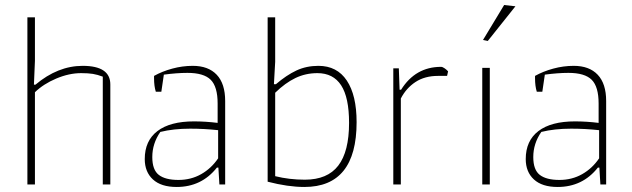

<svg xmlns="http://www.w3.org/2000/svg" viewBox="-20 -734 2513 764"><path d="M89 -665H119V-492L115 -397H121Q210 -472 309 -472Q419 -472 419 -398V0H389V-429Q368 -437 349.5 -440Q331 -443 303 -443Q255 -443 204 -421.5Q153 -400 119 -367V0H89Z M556 -101Q556 -174 606.5 -212.5Q657 -251 752 -251Q798 -251 846 -245V-322Q846 -389 818.5 -416.5Q791 -444 726 -444Q684 -444 632 -437L622 -369H600Q593 -391 593 -423V-432Q625 -450 665.5 -461Q706 -472 747 -472Q809 -472 842.5 -436.5Q876 -401 876 -332V0H853L849 -67H843Q782 10 683 10Q621 10 588.5 -20Q556 -50 556 -101ZM848 -104V-216Q793 -222 737 -222Q670 -222 618 -209Q586 -163 586 -109Q586 -58 612 -38Q638 -18 690 -18Q740 -18 780.5 -41Q821 -64 848 -104Z M1045 -11V-665H1075V-488L1070 -399H1078Q1120 -435 1159.5 -453.5Q1199 -472 1247 -472Q1321 -472 1360 -413.5Q1399 -355 1399 -248Q1399 10 1191 10Q1126 10 1045 -11ZM1369 -245Q1369 -346 1337.5 -394.5Q1306 -443 1243 -443Q1196 -443 1155.5 -423.5Q1115 -404 1075 -365V-33Q1131 -19 1193 -19Q1283 -19 1326 -75Q1369 -131 1369 -245Z M1545 -462H1567L1570 -377H1576Q1633 -468 1735 -468Q1741 -468 1749.5 -462Q1758 -456 1763 -450L1759 -432H1723Q1670 -432 1633 -407.5Q1596 -383 1575 -342V0H1545Z M1902 -575 1986 -714 2031 -709 1921 -571ZM1899 -464H1929V0H1899Z M2072 -101Q2072 -174 2122.5 -212.5Q2173 -251 2268 -251Q2314 -251 2362 -245V-322Q2362 -389 2334.5 -416.5Q2307 -444 2242 -444Q2200 -444 2148 -437L2138 -369H2116Q2109 -391 2109 -423V-432Q2141 -450 2181.5 -461Q2222 -472 2263 -472Q2325 -472 2358.5 -436.5Q2392 -401 2392 -332V0H2369L2365 -67H2359Q2298 10 2199 10Q2137 10 2104.5 -20Q2072 -50 2072 -101ZM2364 -104V-216Q2309 -222 2253 -222Q2186 -222 2134 -209Q2102 -163 2102 -109Q2102 -58 2128 -38Q2154 -18 2206 -18Q2256 -18 2296.5 -41Q2337 -64 2364 -104Z"/></svg>

Font: Athiti ExtraLight
Style: Regular
Weight: 250
Version: Version 1.032